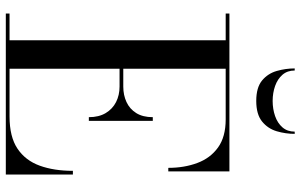

<svg xmlns="http://www.w3.org/2000/svg" viewBox="-202 -806 1009 644"><g transform="rotate(90 302.0 -484.5)"><path d="M26 0V-12.5H115.5V-737.5H26V-750H555.5V-545H543.5Q543.5 -598.5 527.2 -642.2Q511 -686 475.2 -711.8Q439.5 -737.5 381 -737.5H211V-12.5H371Q439.5 -12.5 479.2 -39.2Q519 -66 536.2 -113.8Q553.5 -161.5 553.5 -225H566V0ZM373.5 -278.5Q373.5 -312 359.8 -335Q346 -358 322.8 -369.8Q299.5 -381.5 271 -381.5H180.5V-394H271Q299.5 -394 322.8 -404.8Q346 -415.5 359.8 -437.5Q373.5 -459.5 373.5 -493H386V-278.5ZM319 -840Q274 -840 250.5 -859.5Q227 -879 218.5 -908.8Q210 -938.5 210 -969H217Q217 -944.5 231.2 -928Q245.5 -911.5 269 -903.2Q292.5 -895 319 -895Q346 -895 369.8 -903.2Q393.5 -911.5 407.8 -928Q422 -944.5 422 -969H429.5Q429.5 -938.5 420.8 -908.8Q412 -879 388 -859.5Q364 -840 319 -840Z"/></g></svg>

Font: Bodoni Moda 18pt
Style: Regular
Weight: 400
Designer: Owen Earl
Foundry: indestructible type
Version: Version 2.005